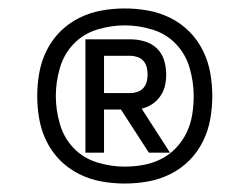

<svg xmlns="http://www.w3.org/2000/svg" viewBox="-20 -915 590 454"><path d="M182 -554V-822H289Q306 -822 322.5 -817Q339 -812 351 -800.5Q363 -789 368 -772.5Q373 -756 373 -739Q373 -725 370 -712Q367 -699 359 -687.5Q351 -676 339.5 -668.5Q328 -661 315 -658L382 -554H332L266 -656H226V-554ZM289 -695Q297 -695 305.5 -698Q314 -701 319.5 -707.5Q325 -714 327 -722Q329 -730 329 -739Q329 -747 327 -755.5Q325 -764 319.5 -770.5Q314 -777 305.5 -780Q297 -783 289 -783H226V-695ZM275 -481Q247 -481 219.5 -486Q192 -491 167 -503.5Q142 -516 122.5 -535.5Q103 -555 90.5 -580Q78 -605 73 -632.5Q68 -660 68 -688Q68 -716 73 -743.5Q78 -771 90.5 -796Q103 -821 122.5 -840.5Q142 -860 167 -872.5Q192 -885 219.5 -890Q247 -895 275 -895Q303 -895 330.5 -890Q358 -885 383 -872.5Q408 -860 427.5 -840.5Q447 -821 459.5 -796Q472 -771 477 -743.5Q482 -716 482 -688Q482 -660 477 -632.5Q472 -605 459.5 -580Q447 -555 427.5 -535.5Q408 -516 383 -503.5Q358 -491 330.5 -486Q303 -481 275 -481ZM275 -521Q297 -521 319 -525Q341 -529 361 -539Q381 -549 396.5 -565.5Q412 -582 421.5 -602Q431 -622 434.5 -644Q438 -666 438 -688Q438 -721 428.5 -754Q419 -787 396 -811Q373 -835 340.5 -845Q308 -855 275 -855Q242 -855 209.5 -845Q177 -835 154 -811Q131 -787 121.5 -754Q112 -721 112 -688Q112 -655 121.5 -622Q131 -589 154 -565Q177 -541 209.5 -531Q242 -521 275 -521Z"/></svg>

Font: Lode Term
Style: Regular
Weight: 400
Monospace: yes
Designer: Belleve Invis
Foundry: Belleve Invis
Version: Version 29.2.0